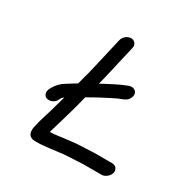

<svg xmlns="http://www.w3.org/2000/svg" viewBox="-166 -858 1004 1027"><g transform="rotate(30 336.5 -345.0)"><path d="M183.9 22H205.9C215.3 22 225.1 21.3 235.4 20C286.1 16.2 334.3 6.5 387.1 4L432.5 2C447.4 1.3 459.5 0.7 469 0H583C604.4 0 628.6 -20 633.6 -41.5C638.6 -63 623.3 -82 601.9 -82H486.9C476.1 -81.3 463 -80.7 447.5 -80L402 -78C371.1 -76.7 343 -71.8 313.9 -69C284.7 -66 257 -60 228.9 -60L230.5 -67C231.9 -73 233.7 -79.7 236.1 -87C246.8 -122.6 257.9 -158.9 268.5 -197L286 -260C291.2 -279.3 295.7 -297.7 299.7 -315C327.8 -330.4 356.4 -347.9 385.6 -362C414.1 -376.7 430.1 -386 454.7 -397C478.5 -406.9 499.8 -410.6 512.8 -432.5C535 -469.8 504.6 -498.3 468.7 -484C446.5 -475.3 425.5 -466.6 403 -455C382.8 -443.7 349.2 -427.9 326.8 -415C331.6 -433 336 -450.7 340 -468L386.9 -671C392 -693.2 376.9 -712 354.9 -712C332.8 -712 310 -693.2 304.9 -671L258 -468C253.3 -447.3 247.8 -426.3 241.5 -405C238.3 -391 234.5 -376.3 230.3 -361C212.9 -349.8 190.3 -336.6 175.5 -327C148.4 -311 130.7 -293.1 115.4 -266L110.1 -256C105 -245.3 104.1 -235 107.4 -225C118 -193.4 168.5 -200.7 184 -234L189.3 -244C192.5 -250.7 196 -252.7 203.6 -258C196.4 -232.7 191.1 -214 187.6 -202L176.4 -162C166.9 -128 155.7 -98.2 148 -65L142.9 -43C133.9 -3.9 146.8 22 183.9 22Z"/></g></svg>

Font: HoneyBee
Style: BdIt
Weight: 700
Foundry: Cannot Into Space Fonts
Version: Version 0.89